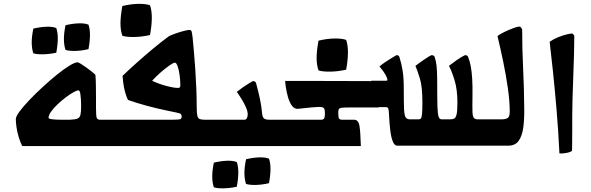

<svg xmlns="http://www.w3.org/2000/svg" viewBox="-20 -776 3139 1020"><path d="M411 -214Q411 -234 410 -246.5Q409 -259 407 -276Q404 -296 397 -296Q388 -296 369.5 -285.5Q351 -275 328.5 -258Q306 -241 285.5 -221.5Q265 -202 251.5 -183Q238 -164 238 -150Q238 -145 256.5 -142.5Q275 -140 302 -140Q329 -140 352 -140Q379 -141 391.5 -146Q404 -151 407.5 -166.5Q411 -182 411 -214ZM511 -140H601V0Q422 0 294.5 0Q167 0 98 0Q87 -22 79 -49Q71 -76 67.5 -101.5Q64 -127 64 -143Q64 -157 84 -184Q104 -211 136.5 -245Q169 -279 207 -314Q245 -349 282 -379Q319 -409 348.5 -427Q378 -445 392 -445Q396 -445 408.5 -437.5Q421 -430 437 -418.5Q453 -407 467 -396Q481 -385 487 -378Q489 -353 489.5 -318.5Q490 -284 490 -252Q490 -220 490 -202Q490 -159 494 -149.5Q498 -140 511 -140ZM157 -493Q149 -517 148.5 -548Q148 -579 157 -624Q195 -633 227.5 -634Q260 -635 279 -627Q295 -582 279 -496Q242 -488 208 -487.5Q174 -487 157 -493ZM328 -511Q320 -535 319.5 -566Q319 -597 328 -642Q366 -651 398.5 -652Q431 -653 450 -645Q466 -600 450 -515Q413 -506 379 -505.5Q345 -505 328 -511Z M1148 -140V0H561V-140Q590 -140 631.5 -140Q673 -140 719.5 -140Q766 -140 811.5 -140Q857 -140 894 -140Q929 -140 937 -142.5Q945 -145 945 -158Q945 -165 940.5 -170Q936 -175 913 -179Q893 -183 851 -192Q809 -201 758.5 -214.5Q708 -228 660 -245Q651 -263 644.5 -287Q638 -311 635 -334.5Q632 -358 631 -373Q662 -403 704.5 -441Q747 -479 792.5 -517Q838 -555 878 -584Q890 -590 912.5 -598Q935 -606 956.5 -611.5Q978 -617 985 -617Q995 -617 997.5 -610Q1000 -603 1003 -579Q1006 -549 1010 -504Q1014 -459 1017.5 -407.5Q1021 -356 1023 -304.5Q1025 -253 1025 -210Q1025 -178 1028 -163Q1031 -148 1040 -144Q1049 -140 1066 -140ZM938 -323Q938 -351 934 -378.5Q930 -406 923.5 -424.5Q917 -443 909 -443Q901 -443 879 -427.5Q857 -412 832 -390Q807 -368 789 -348Q788 -347 792 -345Q827 -329 867.5 -318.5Q908 -308 928 -309Q938 -309 938 -323ZM630 -586Q620 -615 620 -652Q620 -689 630 -744Q676 -755 715.5 -755.5Q755 -756 777 -748Q796 -694 777 -590Q734 -580 692 -579.5Q650 -579 630 -586Z M1409 -140H1467V0H1108V-140H1279Q1287 -140 1291.5 -148Q1296 -156 1296 -169Q1296 -184 1287 -205Q1278 -226 1264.5 -248Q1251 -270 1238 -288Q1253 -300 1271 -312.5Q1289 -325 1304 -334Q1319 -343 1323 -345Q1332 -345 1336 -341.5Q1340 -338 1341 -332Q1352 -292 1360.5 -252.5Q1369 -213 1372 -177Q1374 -152 1383.5 -146Q1393 -140 1409 -140ZM1116 219Q1108 195 1107.5 164Q1107 133 1116 88Q1154 79 1186.5 78Q1219 77 1238 85Q1254 130 1238 216Q1201 224 1167 224.5Q1133 225 1116 219ZM1287 201Q1279 177 1278.5 146Q1278 115 1287 70Q1325 61 1357.5 60Q1390 59 1409 67Q1425 112 1409 197Q1372 206 1338 206.5Q1304 207 1287 201Z M1992 -205H1834Q1807 -205 1795 -203.5Q1783 -202 1780 -196Q1777 -190 1777 -178Q1777 -153 1781 -146.5Q1785 -140 1798 -140H1861Q1884 -140 1889.5 -108Q1895 -76 1897 0H1427V-140H1687Q1696 -140 1701 -145Q1706 -150 1706 -176Q1706 -193 1701.5 -200.5Q1697 -208 1675 -208Q1664 -208 1635.5 -205.5Q1607 -203 1564 -198Q1544 -196 1530.5 -215Q1517 -234 1509.5 -261.5Q1502 -289 1498.5 -313Q1495 -337 1495 -346Q1565 -346 1652 -346Q1739 -346 1828 -345.5Q1917 -345 1992 -345ZM1672 -402Q1662 -431 1662 -468Q1662 -505 1672 -560Q1718 -571 1757.5 -571.5Q1797 -572 1819 -564Q1838 -510 1819 -406Q1776 -396 1734 -395.5Q1692 -395 1672 -402Z M2490 -260Q2489 -208 2490 -182.5Q2491 -157 2497.5 -149.5Q2504 -142 2519 -142H2578V-2H2090Q2076 -2 2067 -24Q2058 -46 2053.5 -82Q2049 -118 2047 -160Q2046 -191 2043 -199Q2040 -207 2029 -207H1952V-347H2032Q2038 -347 2038 -352Q2038 -361 2028 -379Q2018 -397 1996 -423Q2007 -433 2026.5 -446Q2046 -459 2064 -470Q2082 -481 2086 -483Q2095 -483 2098.5 -479Q2102 -475 2103 -469Q2113 -438 2119 -400.5Q2125 -363 2125 -306Q2125 -233 2126.5 -198Q2128 -163 2135 -152.5Q2142 -142 2158 -142H2205Q2212 -142 2216 -146.5Q2220 -151 2222 -170Q2224 -189 2224 -233Q2224 -314 2211 -357.5Q2198 -401 2187 -426Q2209 -443 2235.5 -461Q2262 -479 2272 -483Q2281 -483 2285 -479.5Q2289 -476 2290 -470Q2297 -450 2299.5 -424Q2302 -398 2302.5 -359Q2303 -320 2303 -260Q2303 -203 2306.5 -172.5Q2310 -142 2326 -142H2372Q2385 -142 2393.5 -146.5Q2402 -151 2406 -170Q2410 -189 2410 -233Q2410 -301 2394.5 -351Q2379 -401 2365 -426Q2384 -441 2406 -456.5Q2428 -472 2450 -483Q2459 -483 2463 -479.5Q2467 -476 2468 -470Q2476 -450 2481 -423.5Q2486 -397 2488.5 -358Q2491 -319 2490 -260Z M2538 -2V-142H2645Q2664 -142 2676 -148.5Q2688 -155 2688 -182Q2688 -238 2678 -308Q2668 -378 2653 -450Q2638 -522 2623 -584Q2634 -594 2658 -605.5Q2682 -617 2706 -626Q2730 -635 2739 -635Q2747 -635 2754 -620Q2754 -514 2759 -414.5Q2764 -315 2765 -202Q2766 -144 2760 -99Q2754 -54 2735.5 -28Q2717 -2 2679 -2Z M3031 -587Q3031 -548 3029.5 -490Q3028 -432 3025.5 -369.5Q3023 -307 3021.5 -251.5Q3020 -196 3020 -161Q3020 -124 3020 -83.5Q3020 -43 3019.5 -13Q3019 17 3019 24Q3015 30 3002 33.5Q2989 37 2975 38.5Q2961 40 2952 39Q2946 -85 2936.5 -195.5Q2927 -306 2917.5 -397.5Q2908 -489 2900 -554Q2920 -568 2944.5 -578Q2969 -588 2990 -593Q3011 -598 3019 -598Q3023 -598 3031 -587Z"/></svg>

Font: Ruwudu
Style: Bold
Weight: 700
Designer: Becca Hirsbrunner Spalinger
Foundry: SIL International
Version: Version 3.000